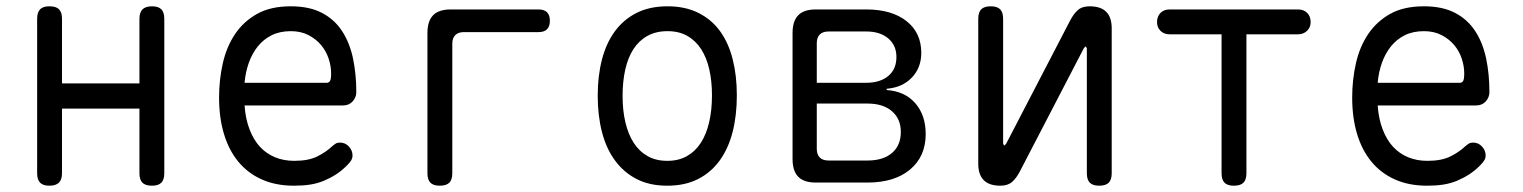

<svg xmlns="http://www.w3.org/2000/svg" viewBox="-20 -580 4840 610"><path d="M137 10Q117 10 107.5 0.5Q98 -9 98 -30V-520Q98 -541 107.5 -550.5Q117 -560 137 -560Q158 -560 167.5 -550.5Q177 -541 177 -520V-315H423V-520Q423 -541 433 -550.5Q443 -560 463 -560Q483 -560 492.5 -550.5Q502 -541 502 -520V-30Q502 -9 492.5 0.5Q483 10 463 10Q442 10 432.5 0.5Q423 -9 423 -30V-235H177V-30Q177 -9 167 0.5Q157 10 137 10Z M1060 -127Q1077 -127 1088.5 -114.5Q1100 -102 1100 -86Q1100 -78 1096 -71Q1092 -64 1082 -54Q1065 -37 1047 -25.5Q1029 -14 1008.5 -5.5Q988 3 965 6.5Q942 10 914 10Q856 10 811.5 -10Q767 -30 737 -66.5Q707 -103 691.5 -154.5Q676 -206 676 -270Q676 -327 688 -379.5Q700 -432 727 -472Q754 -512 797 -536Q840 -560 904 -560Q963 -560 1003 -539Q1043 -518 1067 -481Q1091 -444 1101.5 -394.5Q1112 -345 1112 -287Q1112 -271 1100.5 -258Q1089 -245 1070 -245H757Q760 -202 773 -168.5Q786 -135 806 -113.5Q826 -92 853.5 -80.5Q881 -69 915 -69Q960 -69 988 -83Q1016 -97 1035 -115Q1042 -121 1047 -124Q1052 -127 1060 -127ZM757 -317H1019Q1024 -317 1028 -322Q1032 -327 1032 -347Q1032 -370 1024 -394Q1016 -418 1000 -437Q984 -456 960 -468.5Q936 -481 904 -481Q869 -481 843 -468Q817 -455 799 -432.5Q781 -410 770.5 -380.5Q760 -351 757 -317Z M1377 10Q1357 10 1347.5 0.5Q1338 -9 1338 -30V-475Q1338 -513 1356 -531.5Q1374 -550 1412 -550H1691Q1709 -550 1718 -541Q1727 -532 1727 -514Q1727 -496 1718 -487Q1709 -478 1691 -478H1454Q1436 -478 1426.5 -468.5Q1417 -459 1417 -441V-30Q1417 -9 1407.5 0.5Q1398 10 1377 10Z M2100 10Q2044 10 2003 -11Q1962 -32 1934 -70Q1906 -108 1892.5 -160.5Q1879 -213 1879 -276Q1879 -339 1892.5 -391Q1906 -443 1933.5 -480.5Q1961 -518 2002.5 -539Q2044 -560 2101 -560Q2157 -560 2199 -539Q2241 -518 2268 -480.5Q2295 -443 2308 -391Q2321 -339 2321 -277Q2321 -213 2307.5 -160.5Q2294 -108 2266.5 -70Q2239 -32 2197.5 -11Q2156 10 2100 10ZM2100 -69Q2136 -69 2162.5 -84Q2189 -99 2206.5 -126Q2224 -153 2233 -191.5Q2242 -230 2242 -277Q2242 -322 2233.5 -359.5Q2225 -397 2207.5 -424Q2190 -451 2163.5 -466Q2137 -481 2101 -481Q2064 -481 2037 -466Q2010 -451 1992.5 -424Q1975 -397 1966.5 -359Q1958 -321 1958 -275Q1958 -229 1967 -191Q1976 -153 1993.5 -126Q2011 -99 2037.5 -84Q2064 -69 2100 -69Z M2572 0Q2534 0 2516 -18.5Q2498 -37 2498 -75V-475Q2498 -513 2516 -531.5Q2534 -550 2572 -550H2732Q2813 -550 2860 -513Q2907 -476 2907 -412Q2907 -365 2877 -333.5Q2847 -302 2797 -298V-294Q2855 -290 2888 -252Q2921 -214 2921 -154Q2921 -83 2871.5 -41.5Q2822 0 2736 0ZM2575 -251V-107Q2575 -89 2584.5 -79.5Q2594 -70 2613 -70H2736Q2786 -70 2814 -94Q2842 -118 2842 -161Q2842 -202 2814 -226.5Q2786 -251 2736 -251ZM2613 -480Q2594 -480 2584.5 -470.5Q2575 -461 2575 -443V-317H2732Q2776 -317 2802 -338.5Q2828 -360 2828 -399Q2828 -436 2802 -458Q2776 -480 2732 -480Z M3088 -60V-520Q3088 -541 3097.5 -550.5Q3107 -560 3128 -560Q3148 -560 3157.5 -550.5Q3167 -541 3167 -520V-124Q3169 -118 3171 -118Q3173 -118 3173.5 -119.5Q3174 -121 3177 -124L3380 -515Q3391 -536 3404.5 -548Q3418 -560 3442 -560Q3477 -560 3494.5 -542.5Q3512 -525 3512 -490V-30Q3512 -9 3502.5 0.5Q3493 10 3472 10Q3452 10 3442.5 0.5Q3433 -9 3433 -30V-426Q3431 -432 3429 -432Q3427 -432 3426.5 -430.5Q3426 -429 3423 -426L3220 -35Q3209 -14 3195.5 -2Q3182 10 3158 10Q3123 10 3105.5 -7.5Q3088 -25 3088 -60Z M3861 -471H3696Q3678 -471 3667 -482Q3656 -493 3656 -510Q3656 -528 3667 -539Q3678 -550 3696 -550H4104Q4122 -550 4133 -539Q4144 -528 4144 -510Q4144 -493 4132.5 -482Q4121 -471 4104 -471H3940V-30Q3940 -9 3930.5 0.5Q3921 10 3900 10Q3880 10 3870.5 0.5Q3861 -9 3861 -30Z M4660 -127Q4677 -127 4688.5 -114.5Q4700 -102 4700 -86Q4700 -78 4696 -71Q4692 -64 4682 -54Q4665 -37 4647 -25.5Q4629 -14 4608.5 -5.5Q4588 3 4565 6.5Q4542 10 4514 10Q4456 10 4411.5 -10Q4367 -30 4337 -66.5Q4307 -103 4291.5 -154.5Q4276 -206 4276 -270Q4276 -327 4288 -379.5Q4300 -432 4327 -472Q4354 -512 4397 -536Q4440 -560 4504 -560Q4563 -560 4603 -539Q4643 -518 4667 -481Q4691 -444 4701.5 -394.5Q4712 -345 4712 -287Q4712 -271 4700.5 -258Q4689 -245 4670 -245H4357Q4360 -202 4373 -168.5Q4386 -135 4406 -113.5Q4426 -92 4453.5 -80.5Q4481 -69 4515 -69Q4560 -69 4588 -83Q4616 -97 4635 -115Q4642 -121 4647 -124Q4652 -127 4660 -127ZM4357 -317H4619Q4624 -317 4628 -322Q4632 -327 4632 -347Q4632 -370 4624 -394Q4616 -418 4600 -437Q4584 -456 4560 -468.5Q4536 -481 4504 -481Q4469 -481 4443 -468Q4417 -455 4399 -432.5Q4381 -410 4370.5 -380.5Q4360 -351 4357 -317Z"/></svg>

Font: Maple Mono NL Light
Style: Regular
Weight: 300
Monospace: yes
Designer: subframe7536
Version: Version 7.000